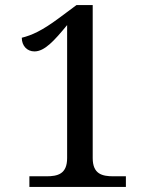

<svg xmlns="http://www.w3.org/2000/svg" viewBox="-20 -738 599 758"><path d="M96 0H477V-42H428C383 -42 346 -51 346 -114V-718H282L212 -666C146 -617 106 -599 66 -589C66 -557 87 -535 116 -535C156 -535 194 -577 245 -639V-114C245 -51 208 -42 163 -42H96Z"/></svg>

Font: Noto Serif Devanagari
Style: Regular
Weight: 400
Designer: Universal Thirst, Indian Type Foundry and the Monotype Design Team
Foundry: Monotype Imaging Inc.
Version: Version 2.004